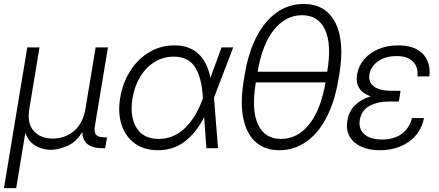

<svg xmlns="http://www.w3.org/2000/svg" viewBox="-34 -758 2243 982"><path d="M-13.7 204.1 105.5 -515.6H168L116.2 -202.6Q103.5 -127 138.4 -88.1Q173.3 -49.3 235.8 -49.3Q298.3 -49.3 344.5 -88.1Q390.6 -127 403.3 -202.6L455.1 -515.6H518.1L451.2 -112.8Q446.3 -81.5 457.5 -68.6Q468.8 -55.7 500.5 -55.7H513.2L503.9 0H490.7Q388.2 0 387.2 -83.5Q356 -31.2 309.8 -11.5Q263.7 8.3 226.6 8.3Q202.6 8.3 176.3 0.2Q149.9 -7.8 128.2 -27.1Q106.4 -46.4 95.7 -79.6L48.8 204.1Z M773.9 10.3Q704.1 10.3 656.2 -23.9Q608.4 -58.1 588.1 -118.7Q567.9 -179.2 580.6 -257.3Q593.8 -335.4 632.8 -396.2Q671.9 -457 730 -491.5Q788.1 -525.9 857.9 -525.9Q935.5 -525.9 981.7 -481.9Q1027.8 -438 1042 -359.4L1099.1 -515.6H1158.7L1060.5 -258.3L1081.1 0H1021.5L1010.3 -159.2Q971.7 -82 913.1 -35.9Q854.5 10.3 773.9 10.3ZM1003.9 -255.9 1002.9 -268.6Q996.1 -366.2 961.7 -417.2Q927.2 -468.3 854.5 -468.3Q802.2 -468.3 758.3 -441.9Q714.4 -415.5 684.6 -367.9Q654.8 -320.3 644 -257.3Q628.4 -163.1 663.6 -105.2Q698.7 -47.4 777.3 -47.4Q851.6 -47.4 908.4 -99.6Q965.3 -151.9 1000 -245.1Z M1395 10.3Q1282.2 10.3 1233.4 -85Q1184.6 -180.2 1212.9 -348.1L1218.3 -379.4Q1236.8 -491.7 1279.1 -572Q1321.3 -652.3 1382.6 -695.1Q1443.8 -737.8 1519 -737.8Q1631.8 -737.8 1680.7 -642.8Q1729.5 -547.9 1701.7 -379.4L1696.3 -348.1Q1677.2 -235.8 1635 -155.5Q1592.8 -75.2 1531.5 -32.5Q1470.2 10.3 1395 10.3ZM1283.7 -391.1H1639.6Q1663.1 -531.2 1628.7 -605.7Q1594.2 -680.2 1510.7 -680.2Q1427.2 -680.2 1367.2 -605.7Q1307.1 -531.2 1283.7 -391.1ZM1403.3 -47.4Q1487.3 -47.4 1547.1 -121.8Q1606.9 -196.3 1630.9 -336.4H1274.4Q1251 -196.3 1285.4 -121.8Q1319.8 -47.4 1403.3 -47.4Z M1909.7 10.3Q1825.7 10.3 1778.3 -30.5Q1731 -71.3 1742.7 -141.1Q1750.5 -189 1781.7 -219.7Q1813 -250.5 1862.3 -265.1Q1778.8 -293.9 1792.5 -377.9Q1799.8 -421.4 1828.6 -454.8Q1857.4 -488.3 1902.3 -507.1Q1947.3 -525.9 2002.9 -525.9Q2086.9 -525.9 2128.4 -482.7Q2169.9 -439.5 2162.1 -367.2H2101.1Q2106 -415 2078.1 -443.1Q2050.3 -471.2 1994.1 -471.2Q1938 -471.2 1900.1 -444.8Q1862.3 -418.5 1855.5 -377.9Q1849.1 -339.8 1877.4 -316.7Q1905.8 -293.5 1971.7 -293.5H2014.6L2012.2 -278.8H2012.7L2005.9 -238.8H1957.5Q1897 -238.8 1855.7 -216.1Q1814.5 -193.4 1806.2 -145Q1798.8 -99.1 1829.3 -71.8Q1859.9 -44.4 1920.4 -44.4Q1981.4 -44.4 2021 -73.5Q2060.5 -102.5 2072.8 -154.3H2134.8Q2117.2 -73.7 2055.4 -31.7Q1993.7 10.3 1909.7 10.3Z"/></svg>

Font: Inter Display Light
Style: Italic
Weight: 300
Italic angle: -9.39999°
Designer: Rasmus Andersson
Foundry: rsms
Version: Version 4.000;git-a52131595